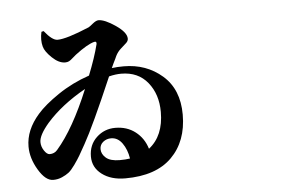

<svg xmlns="http://www.w3.org/2000/svg" viewBox="-56 -880 1612 1025"><g transform="rotate(-5 750.0 -368.0)"><path d="M554.7 -41Q585.9 -41 609.4 -44.9Q601.6 -93.8 577.6 -127.4Q553.7 -161.1 517.6 -161.1Q493.2 -161.1 475.1 -146.5Q457 -131.8 457 -108.4Q457 -82 480.5 -61.5Q503.9 -41 554.7 -41ZM225.6 -124Q317.4 -229.5 402.3 -435.5Q273.4 -363.3 193.4 -272.5Q140.6 -210.9 140.6 -173.8Q140.6 -149.4 155.3 -127.4Q169.9 -105.5 184.6 -105.5Q210 -105.5 225.6 -124ZM197.3 -759.8 209 -762.7Q251 -710 279.3 -710Q327.1 -710 450.2 -761.7Q456.1 -764.6 474.6 -779.8Q493.2 -794.9 505.9 -794.9Q539.1 -794.9 596.2 -755.9Q653.3 -716.8 653.3 -683.6Q653.3 -670.9 642.1 -660.6Q630.9 -650.4 612.8 -634.3Q594.7 -618.2 584 -596.7Q582 -591.8 576.7 -580.6Q571.3 -569.3 565.4 -557.6Q559.6 -545.9 554.7 -534.2Q583 -538.1 618.2 -538.1Q739.3 -538.1 824.7 -463.9Q910.2 -389.6 910.2 -253.9Q910.2 -111.3 825.2 -26.4Q740.2 58.6 575.2 58.6Q499 58.6 450.7 22Q402.3 -14.6 402.3 -73.2Q402.3 -135.7 444.3 -175.3Q486.3 -214.8 544.9 -214.8Q607.4 -214.8 652.3 -180.2Q697.3 -145.5 714.8 -87.9Q794.9 -150.4 794.9 -278.3Q794.9 -373 743.7 -436.5Q692.4 -500 601.6 -500Q571.3 -500 536.1 -491.2Q424.8 -232.4 374 -142.6Q350.6 -100.6 340.3 -83Q330.1 -65.4 310.1 -37.1Q290 -8.8 275.4 2.4Q260.7 13.7 238.8 23.4Q216.8 33.2 191.4 33.2Q150.4 33.2 112.8 -29.8Q75.2 -92.8 75.2 -155.3Q75.2 -244.1 146.5 -325.2Q185.5 -370.1 261.7 -421.9Q337.9 -473.6 429.7 -504.9Q466.8 -597.7 484.4 -668Q486.3 -675.8 483.4 -679.7Q480.5 -683.6 472.7 -681.6Q435.5 -671.9 370.1 -622.1Q363.3 -617.2 351.1 -606Q338.9 -594.7 330.1 -590.3Q321.3 -585.9 309.6 -585.9Q275.4 -585.9 239.7 -620.1Q204.1 -654.3 197.3 -680.7Q187.5 -716.8 197.3 -759.8Z"/></g></svg>

Font: Bpmf Zihi Serif Heavy
Style: Heavy
Weight: 900
Foundry: But Ko
Version: Version 1.320